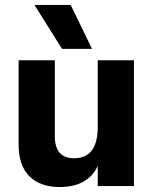

<svg xmlns="http://www.w3.org/2000/svg" viewBox="-20 -750 620 774"><path d="M520 0H374V-81Q334 4 220 4Q142 4 98.5 -39.5Q55 -83 55 -168V-507H201V-201Q201 -112 279 -112Q374 -112 374 -239V-507H520ZM351 -553H230L119 -730H265Z"/></svg>

Font: Hind Guntur
Style: Bold
Weight: 700
Designer: Manushi Parikh, Hitesh Malaviya
Foundry: Indian Type Foundry
Version: Version 1.002;PS 1.0;hotconv 1.0.86;makeotf.lib2.5.63406; tt